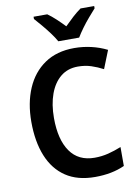

<svg xmlns="http://www.w3.org/2000/svg" viewBox="-101 -1003 778 1079"><g transform="rotate(-10 288.0 -463.5)"><path d="M364 -618Q306 -618 265.5 -585Q225 -552 203.5 -493Q182 -434 182 -356Q182 -233 229.5 -165Q277 -97 369 -97Q410 -97 447.5 -106.5Q485 -116 522 -131V-23Q450 10 353 10Q253 10 186.5 -34.5Q120 -79 86.5 -161.5Q53 -244 53 -357Q53 -464 88.5 -547Q124 -630 193 -677Q262 -724 362 -724Q411 -724 458.5 -713Q506 -702 548 -681L507 -578Q475 -595 440 -606.5Q405 -618 364 -618ZM281 -777Q269 -799 249 -826Q229 -853 207 -879Q185 -905 168 -924V-937H246Q269 -921 292.5 -899Q316 -877 340 -852Q366 -878 388.5 -898.5Q411 -919 436 -937H514V-924Q497 -905 475 -879.5Q453 -854 433 -826.5Q413 -799 400 -777Z"/></g></svg>

Font: Noto Sans Khmer UI SemiCondensed SemiBold
Style: Regular
Weight: 600
Width: 4
Designer: Danh Hong and the Monotype Design Team
Foundry: Monotype Imaging Inc.
Version: Version 2.002; ttfautohint (v1.8.4.7-5d5b)